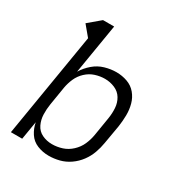

<svg xmlns="http://www.w3.org/2000/svg" viewBox="-174 -857 925 986"><g transform="rotate(30 288.0 -363.5)"><path d="M257 8Q288 8 319.5 0Q351 -8 379 -27.5Q407 -47 427 -74Q447 -101 458 -131.5Q469 -162 474 -193L493 -303Q498 -337 498.5 -370.5Q499 -404 490.5 -435.5Q482 -467 461.5 -491.5Q441 -516 410 -527Q379 -538 345 -538Q312 -538 277.5 -528Q243 -518 215 -494Q187 -470 168 -439L217 -735H151L81 -676L131 -616L29 0H96L114 -108Q120 -75 138.5 -46.5Q157 -18 189 -5Q221 8 257 8ZM242 -52Q210 -52 183 -65Q156 -78 143 -105Q130 -132 129 -163Q128 -194 133 -225L151 -335Q156 -363 168 -390.5Q180 -418 203 -439.5Q226 -461 254.5 -470Q283 -479 311 -479Q342 -479 370 -467Q398 -455 413 -430Q428 -405 430 -374.5Q432 -344 427 -313L409 -203Q404 -173 391.5 -144.5Q379 -116 355 -93.5Q331 -71 301.5 -61.5Q272 -52 242 -52Z"/></g></svg>

Font: Iosevka Sparkle Light Oblique
Style: Regular
Weight: 300
Italic angle: -9°
Designer: Belleve Invis
Foundry: Belleve Invis
Version: Version 4.5.0; ttfautohint (v1.8.3)